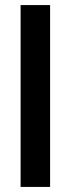

<svg xmlns="http://www.w3.org/2000/svg" viewBox="-20 -735 278 755"><path d="M61 0V-715H177V0Z"/></svg>

Font: Radio Canada Big Medium
Style: Regular
Weight: 500
Designer: Étienne Aubert Bonn
Foundry: Coppers and Brasses
Version: Version 1.001